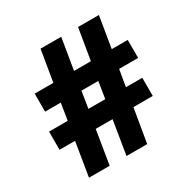

<svg xmlns="http://www.w3.org/2000/svg" viewBox="-159 -852 981 997"><g transform="rotate(-30 331.0 -353.0)"><path d="M320 0H444L478 -202H594V-311H496L513 -411H627V-519H531L562 -706H437L406 -519H305L336 -706H212L181 -519H69V-411H163L147 -311H35V-202H128L95 0H219L252 -202H353ZM271 -311 287 -411H388L372 -311Z"/></g></svg>

Font: MV Cash
Style: Bold
Weight: 700
Designer: Rodrigo Fuenzalida
Foundry: fragTYPE
Version: Version 1.100;Glyphs 3.1.2 (3151)